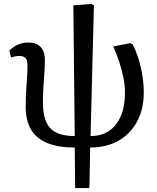

<svg xmlns="http://www.w3.org/2000/svg" viewBox="-20 -732 794 971"><path d="M360 219 358 14Q275 14 219.5 -8.5Q164 -31 137 -76.5Q110 -122 110 -190Q110 -231 112 -267Q114 -303 116.5 -337Q119 -371 119 -403Q119 -427 109 -438Q99 -449 79 -449Q69 -449 58 -447Q47 -445 36 -441L27 -476Q47 -496 71.5 -506.5Q96 -517 122 -517Q164 -517 185.5 -494.5Q207 -472 207 -428Q207 -405 205.5 -380.5Q204 -356 202 -330Q200 -304 198.5 -275Q197 -246 197 -215Q197 -123 234.5 -83.5Q272 -44 358 -44L351 -705L443 -712L455 -705L438 -44Q493 -44 531.5 -70Q570 -96 591 -145Q612 -194 612 -262Q612 -296 605 -334.5Q598 -373 584.5 -414.5Q571 -456 553 -497L639 -514L651 -508Q669 -472 681.5 -431Q694 -390 700.5 -347.5Q707 -305 707 -264Q707 -180 673.5 -117.5Q640 -55 579.5 -20.5Q519 14 436 14L432 219Z"/></svg>

Font: Literata 18pt
Style: Regular
Weight: 400
Designer: Latin by Veronika Burian and Jose Scaglione. Greek by Irene Vlachou. Cyrillic by Vera Evstafieva.
Foundry: TypeTogether
Version: Version 3.103;gftools[0.9.29]